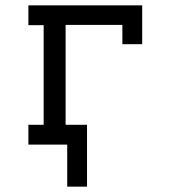

<svg xmlns="http://www.w3.org/2000/svg" viewBox="-20 -540 640 717"><path d="M231 157V0H86V-74H143V-446H86V-520H511V-375H437V-447H225V-74H305V157Z"/></svg>

Font: Iosevka Etoile
Style: Regular
Weight: 400
Designer: Belleve Invis
Foundry: Belleve Invis
Version: Version 33.2.4